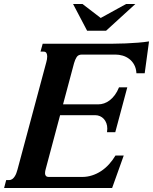

<svg xmlns="http://www.w3.org/2000/svg" viewBox="-38 -933 759 953"><path d="M449.2 -415Q463.9 -415 478.5 -419.9Q493.2 -424.8 506.8 -435.3Q520.5 -445.8 532.2 -461.7Q543.9 -477.5 552.7 -499.5H593.8L534.2 -276.9H493.2Q494.6 -285.6 494.6 -294.4Q494.6 -309.1 490 -321.5Q485.4 -334 477.3 -342.8Q469.2 -351.6 458.3 -356.4Q447.3 -361.3 434.6 -361.3H260.3L189.5 -96.2Q185.5 -83 185.5 -73.2Q185.5 -64.9 189.9 -59.8Q194.3 -54.7 205.6 -54.7H369.6Q395 -54.7 418.7 -62.3Q442.4 -69.8 463.6 -83.7Q484.9 -97.7 502.9 -117.4Q521 -137.2 535.2 -161.1H576.2L518.6 0H-17.6L-7.3 -39.1H6.8Q15.6 -39.1 22.5 -43.9Q29.3 -48.8 34.4 -56.4Q39.6 -64 43 -73.2Q46.4 -82.5 48.8 -91.3L191.9 -624.5Q193.8 -631.3 195.1 -638.7Q196.3 -646 196.3 -652.8Q196.3 -663.1 192.4 -669.9Q188.5 -676.8 177.7 -676.8H163.1L173.8 -715.8H476.1Q496.6 -715.8 525.4 -716.1Q554.2 -716.3 585.2 -717.5Q616.2 -718.8 647 -721.2Q677.7 -723.6 701.7 -727.5L680.2 -569.3H639.2Q637.7 -594.2 627.9 -611.8Q618.2 -629.4 603.3 -640.6Q588.4 -651.9 570.6 -657Q552.7 -662.1 535.6 -662.1H368.2Q350.6 -662.1 342.5 -649.7Q334.5 -637.2 329.6 -619.6L274.9 -415ZM461.9 -843.8 587.9 -913.1H633.8L488.3 -780.3H394.5L324.7 -913.1H371.6Z"/></svg>

Font: Arian AMU Serif
Style: Bold Italic
Weight: 700
Italic angle: -15°
Designer: Ruben Hakobyan (Tarumian)
Foundry: Ruben Hakobyan (Tarumian)
Version: Version 1.002